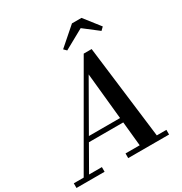

<svg xmlns="http://www.w3.org/2000/svg" viewBox="-266 -1142 1233 1302"><g transform="rotate(-30 351.0 -491.0)"><path d="M520.5 -924.5 366 -839 345.5 -859.5 485.5 -982H560L656 -859.5L633.5 -837.5ZM-46 -36.5H31.5L452 -764.5H514L604 -36.5H679V0H359V-36.5H470L451 -226.5H182L73.5 -36.5H174V0H-46ZM410.5 -625.5 203 -263H447Z"/></g></svg>

Font: Bodoni* 06pt Medium
Style: Italic
Weight: 500
Italic angle: -13°
Version: Version 2.3